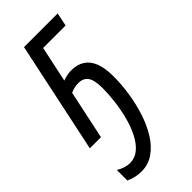

<svg xmlns="http://www.w3.org/2000/svg" viewBox="-247 -583 870 870"><g transform="rotate(-45 188.0 -147.5)"><path d="M92.8 240.2Q71.3 240.2 52.5 235.4Q33.7 230.5 18.1 223.6V155.8Q32.2 165 49.6 170.7Q66.9 176.3 83.5 176.3Q114.7 176.3 139.4 155.8Q164.1 135.3 182.1 100.6Q200.2 65.9 211.9 22.7Q223.6 -20.5 229.2 -66.2Q234.9 -111.8 234.9 -153.3Q234.9 -204.1 219.5 -225.1Q204.1 -246.1 173.3 -246.1Q158.2 -246.1 145.8 -242.9Q133.3 -239.7 122.1 -234.4L72.3 0H1L114.3 -535.2H330.1L316.9 -471.2H172.9L136.2 -298.8Q150.4 -303.7 163.3 -306.6Q176.3 -309.6 189.9 -309.6Q228.5 -309.6 254.6 -293Q280.8 -276.4 294.2 -242.2Q307.6 -208 307.6 -155.3Q307.6 -102.5 299.1 -47.1Q290.5 8.3 273.7 59.6Q256.8 110.8 231.2 151.6Q205.6 192.4 170.9 216.3Q136.2 240.2 92.8 240.2Z"/></g></svg>

Font: Open Sans Condensed
Style: Italic
Weight: 400
Width: 3
Italic angle: -12°
Designer: Monotype Design Team
Foundry: Monotype Imaging Inc.
Version: Version 3.000